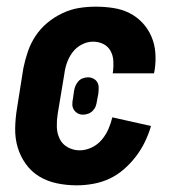

<svg xmlns="http://www.w3.org/2000/svg" viewBox="-20 -548 540 576"><path d="M210 8Q180 8 151 2Q122 -4 98 -18.5Q74 -33 57.5 -56Q41 -79 33 -106Q25 -133 25.5 -163Q26 -193 31 -223L50 -343Q55 -368 63.5 -393Q72 -418 86.5 -440Q101 -462 122 -479.5Q143 -497 167.5 -508.5Q192 -520 217 -524Q242 -528 267 -528Q294 -528 320 -524Q346 -520 368 -509Q390 -498 407 -480Q424 -462 434 -439Q444 -416 446 -390Q448 -364 444 -338L442 -328H318L319 -333Q321 -349 320 -365.5Q319 -382 311.5 -395.5Q304 -409 290 -416Q276 -423 259 -423Q242 -423 225.5 -414.5Q209 -406 198 -391.5Q187 -377 181 -360Q175 -343 173 -326L153 -206Q150 -187 150.5 -167.5Q151 -148 159 -131.5Q167 -115 183.5 -106Q200 -97 219 -97Q237 -97 255 -105.5Q273 -114 285.5 -129Q298 -144 305.5 -161.5Q313 -179 317 -196L433 -170Q426 -146 415 -123Q404 -100 388 -79Q372 -58 352 -40.5Q332 -23 308.5 -12Q285 -1 259.5 3.5Q234 8 210 8ZM229 -204Q220 -204 213 -208Q206 -212 201.5 -219Q197 -226 197 -235Q197 -244 199 -253L202 -274Q203 -282 206 -289.5Q209 -297 214.5 -303.5Q220 -310 228 -313Q236 -316 244 -316Q253 -316 260.5 -312Q268 -308 272 -301Q276 -294 276 -285Q276 -276 275 -267L271 -246Q270 -238 267.5 -230.5Q265 -223 259 -216.5Q253 -210 245 -207Q237 -204 229 -204Z"/></svg>

Font: Iosevka Extrabold
Style: Italic
Weight: 800
Italic angle: -9°
Monospace: yes
Designer: Belleve Invis
Foundry: Belleve Invis
Version: Version 32.5.0; ttfautohint (v1.8.4)